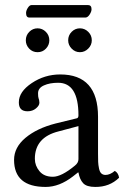

<svg xmlns="http://www.w3.org/2000/svg" viewBox="-20 -736 497 766"><path d="M320.8 -666H97.2Q84 -666 84 -684.1Q84 -693.8 91.1 -704.8Q98.1 -715.8 106 -715.8H331.1Q345.2 -715.8 345.2 -699.2Q345.2 -689.5 337.4 -677.7Q329.6 -666 320.8 -666ZM83 -575.2Q83 -595.2 96.9 -609.1Q110.8 -623 129.9 -623Q148.9 -623 162.8 -609.1Q176.8 -595.2 176.8 -575.2Q176.8 -556.2 163.3 -542Q149.9 -527.8 129.9 -527.8Q109.9 -527.8 96.4 -542Q83 -556.2 83 -575.2ZM252 -575.2Q252 -595.2 265.9 -609.1Q279.8 -623 298.8 -623Q317.9 -623 332 -609.1Q346.2 -595.2 346.2 -575.2Q346.2 -556.2 332 -542Q317.9 -527.8 298.8 -527.8Q279.8 -527.8 265.9 -542Q252 -556.2 252 -575.2ZM293 -232.9 213.9 -211.9Q118.7 -188 119.1 -102.1Q119.1 -75.2 137.5 -53Q155.8 -30.8 190.9 -30.8Q225.1 -30.8 278.8 -75.2Q293 -86.4 293 -101.1ZM293 -47.9H291L271 -32.2Q216.8 9.8 162.1 9.8Q36.1 9.8 36.1 -98.1Q36.1 -147.9 81.5 -186Q127 -224.1 201.2 -243.2L287.1 -264.2Q293 -266.1 293 -275.9Q293 -405.8 211.9 -405.8Q178.7 -405.8 155.3 -395.3Q131.8 -384.8 131.8 -363.8Q131.8 -349.6 133.8 -344.2Q136.7 -338.4 137.2 -326.2Q137.2 -314.9 123.5 -303.5Q109.9 -292 89.8 -292Q54.7 -292 55.2 -328.1Q55.2 -370.1 106.7 -404.5Q158.2 -439 220.2 -439Q371.1 -439 371.1 -270V-123Q371.1 -102.1 371.6 -90.1Q372.1 -78.1 375 -64Q377.9 -49.8 384.5 -43.9Q391.1 -38.1 400.9 -38.1Q418.9 -38.1 438 -54.2Q452.1 -46.4 455.1 -26.9Q417 10.3 359.9 9.8Q325.7 9.8 311.8 -5.1Q297.9 -20 293 -47.9Z"/></svg>

Font: Linux Libertine O
Style: Regular
Weight: 400
Designer: Philipp H. Poll
Foundry: Philipp H. Poll
Version: Version 5.3.0